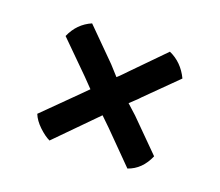

<svg xmlns="http://www.w3.org/2000/svg" viewBox="-76 -592 682 596"><g transform="rotate(20 265.0 -293.5)"><path d="M264 -230 136 -100Q119 -108 99.5 -126.5Q80 -145 72 -165Q171 -263 178 -270Q190 -282 201 -293L171 -324L72 -422Q92 -468 136 -487L235 -388Q262 -358 264 -356Q272 -363 282 -373.5Q292 -384 295 -387L393 -487Q436 -468 458 -422L359 -324Q354 -318 342 -307Q330 -296 327 -293Q357 -266 359 -264L458 -165Q437 -116 393 -101L295 -200Z"/></g></svg>

Font: Signika
Style: Regular
Weight: 400
Designer: Anna Giedrys
Foundry: Anna Giedrys
Version: Version 1.001